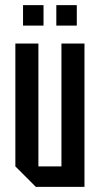

<svg xmlns="http://www.w3.org/2000/svg" viewBox="-20 -730 390 750"><path d="M310 -560V0H120L40 -80V-560H130V-80H220V-560ZM70 -630V-710H150V-630ZM200 -630V-710H280V-630Z"/></svg>

Font: Tektur Condensed
Style: Regular
Weight: 400
Width: 3
Designer: Adam Jagosz
Foundry: Adam Jagosz
Version: Version 1.005;gftools[0.9.30]